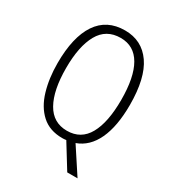

<svg xmlns="http://www.w3.org/2000/svg" viewBox="-210 -842 1023 1130"><g transform="rotate(30 301.0 -277.0)"><path d="M547 -358Q547 -213 505 -123Q463 -33 382 -4L496 170H426L326 8Q313 10 299 10Q213 10 159 -39Q105 -88 80 -172Q55 -256 55 -359Q55 -536 118 -630Q181 -724 304 -724Q419 -724 483 -632Q547 -540 547 -358ZM113 -359Q113 -208 160 -124.5Q207 -41 301 -41Q396 -41 442 -123.5Q488 -206 488 -358Q488 -512 441.5 -592.5Q395 -673 304 -673Q206 -673 159.5 -590Q113 -507 113 -359Z"/></g></svg>

Font: Noto Sans Devanagari UI Condensed Light
Style: Regular
Weight: 300
Width: 3
Designer: Jelle Bosma - Monotype Design Team
Foundry: Monotype Imaging Inc.
Version: Version 2.004; ttfautohint (v1.8.4.7-5d5b)